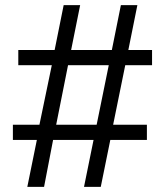

<svg xmlns="http://www.w3.org/2000/svg" viewBox="-20 -725 640 745"><path d="M86 0H151L186 -182H343L306 0H371L408 -182H550V-241H419L466 -472H570V-531H478L513 -705H449L414 -531H256L291 -705H227L192 -531H51V-472H181L133 -241H30V-182H123ZM198 -241 244 -472H402L355 -241Z"/></svg>

Font: Poppy and Pepper
Style: Regular
Weight: 400
Designer: Thy Ha
Foundry: Thy Ha
Version: Version 0.001;Glyphs 3.2 (3227)